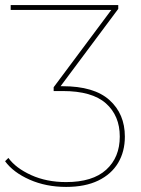

<svg xmlns="http://www.w3.org/2000/svg" viewBox="-46 -537 553 755"><path d="M214 198Q135 198 70.5 169.5Q6 141 -26 97L-13 84Q16 124 76.5 151.5Q137 179 214 179Q318 179 371.5 130.5Q425 82 425 0Q425 -82 370.5 -130.5Q316 -179 201 -179H165V-194L397 -505L399 -498H-4V-517H419V-502L187 -191L185 -198H200Q324 -198 384.5 -143.5Q445 -89 445 0Q445 59 418.5 103.5Q392 148 340.5 173Q289 198 214 198Z"/></svg>

Font: Montserrat Alternates Thin
Style: Regular
Weight: 100
Designer: Julieta Ulanovsky
Foundry: Julieta Ulanovsky
Version: Version 9.000